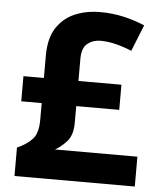

<svg xmlns="http://www.w3.org/2000/svg" viewBox="-52 -769 676 814"><g transform="rotate(5 286.0 -362.0)"><path d="M342 -724Q396 -724 444.5 -712.5Q493 -701 532 -684L487 -572Q453 -586 419 -594.5Q385 -603 354 -603Q322 -603 298.5 -584.5Q275 -566 275 -519V-425H458V-318H275V-248Q275 -195 251 -168Q227 -141 201 -127H552V0H40V-121Q81 -139 104.5 -164.5Q128 -190 128 -247V-318H41V-425H128V-520Q128 -594 157 -638.5Q186 -683 234.5 -703.5Q283 -724 342 -724Z"/></g></svg>

Font: Noto Sans Javanese
Style: Regular
Weight: 400
Designer: Monotype Design Team
Foundry: Monotype Imaging Inc.
Version: Version 2.004